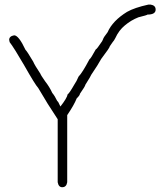

<svg xmlns="http://www.w3.org/2000/svg" viewBox="-20 -824 690 827"><path d="M465.3 -642.6Q460.9 -635.3 453.1 -625Q453.1 -619.1 416 -570.3Q402.3 -544.9 373 -502Q372.1 -497.6 347.7 -459Q347.7 -453.6 324.2 -419.9Q324.2 -413.6 310.5 -400.4Q298.8 -371.1 269.5 -328.1V-39.1Q266.1 -17.6 248 -17.6Q232.4 -17.6 228.5 -39.1V-310.5L185.5 -377L144.5 -445.3Q131.8 -458.5 84 -543Q42.5 -614.7 21.5 -642.6L19.5 -652.3Q19.5 -668 41 -671.9Q60.5 -671.9 89.8 -609.4Q96.2 -604 123 -558.6Q128.9 -543.9 154.3 -505.9Q154.8 -502 173.8 -474.6Q193.4 -449.7 205.1 -423.8Q216.3 -410.6 226.6 -388.7Q230 -388.7 240.2 -365.2Q268.6 -401.4 271.5 -418Q277.3 -419.9 300.8 -460.9Q309.1 -472.2 318.4 -494.1Q334.5 -510.3 365.2 -568.4Q370.6 -570.8 392.6 -611.3Q396.5 -611.3 419.9 -646.5Q421.9 -650.9 423.8 -654.8Q425.3 -662.1 443.4 -685.1Q464.8 -734.4 527.3 -772.9Q559.1 -791 619.1 -804.2H628.9Q650.4 -800.8 650.4 -782.7Q650.4 -761.2 615.2 -761.2Q614.3 -758.8 576.2 -749.5Q543.9 -736.8 517.6 -714.4Q492.2 -693.8 476.6 -659.7Q471.2 -648.9 465.3 -642.6Z"/></svg>

Font: CEF Fonts CJK Mono
Style: Regular
Weight: 400
Designer: PartyBoss (派对大魔王)
Version: Release 2.25